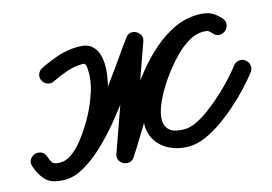

<svg xmlns="http://www.w3.org/2000/svg" viewBox="-132 -756 1373 970"><g transform="rotate(-15 554.5 -271.0)"><path d="M114 -470Q105 -487 111.5 -504.5Q118 -522 134 -530Q183 -554 231 -570Q279 -586 334 -587Q382 -588 407 -566Q432 -544 440 -507.5Q448 -471 443.5 -427.5Q439 -384 427 -340Q415 -296 400.5 -259Q386 -222 375 -200Q356 -164 328 -121.5Q300 -79 265 -41Q230 -3 188.5 21Q147 45 100 45Q41 45 8 18Q-25 -9 -43 -63Q-50 -84 -40.5 -99Q-31 -114 -15 -120Q1 -125 18 -119Q35 -113 42 -92Q49 -75 53 -64.5Q57 -54 67 -49.5Q77 -45 100 -45Q134 -45 176.5 -74Q219 -103 265 -151.5Q311 -200 357.5 -258.5Q404 -317 447 -376Q490 -435 525 -485.5Q560 -536 584 -568Q595 -584 611 -586.5Q627 -589 641 -581Q654 -574 661.5 -559.5Q669 -545 662 -527Q614 -391 565.5 -255.5Q517 -120 468 15Q462 34 444.5 36.5Q427 39 411 31Q395 23 386 7.5Q377 -8 388 -24Q420 -74 457 -134.5Q494 -195 536.5 -258Q579 -321 626.5 -380Q674 -439 727.5 -485.5Q781 -532 840 -559.5Q899 -587 965 -587Q1004 -587 1029 -575.5Q1054 -564 1079 -536Q1094 -519 1090.5 -501Q1087 -483 1075 -472Q1062 -461 1044 -460Q1026 -459 1011 -476Q1000 -489 993 -493Q986 -497 965 -497Q927 -497 889.5 -474.5Q852 -452 818.5 -418Q785 -384 757.5 -348Q730 -312 713 -284Q713 -284 713 -284Q713 -284 713 -284Q697 -259 681 -227Q665 -195 656 -163Q647 -131 651 -104.5Q655 -78 677.5 -61.5Q700 -45 749 -45Q779 -45 815.5 -63Q852 -81 890 -110Q928 -139 964 -172.5Q1000 -206 1028.5 -237.5Q1057 -269 1074 -292Q1074 -292 1074 -292Q1074 -292 1074 -292Q1085 -306 1103.5 -309Q1122 -312 1137 -300Q1152 -289 1154.5 -270.5Q1157 -252 1146 -237Q1123 -207 1088.5 -169.5Q1054 -132 1012 -94.5Q970 -57 925 -25.5Q880 6 835 25.5Q790 45 749 45Q690 45 643.5 20.5Q597 -4 574 -49Q551 -94 562 -157Q570 -204 591 -248Q612 -292 637 -332Q637 -332 637 -332Q637 -332 637 -332Q662 -371 696.5 -415.5Q731 -460 773.5 -499Q816 -538 864.5 -562.5Q913 -587 965 -587Q1004 -587 1029 -575.5Q1054 -564 1079 -536Q1094 -519 1090.5 -501Q1087 -483 1075 -472Q1062 -461 1044 -460Q1026 -459 1011 -476Q1000 -489 993 -493Q986 -497 965 -497Q912 -497 862 -470.5Q812 -444 765 -399Q718 -354 675.5 -298.5Q633 -243 594.5 -184Q556 -125 523.5 -71Q491 -17 464 24Q453 41 436.5 44Q420 47 406 40Q392 33 384.5 18.5Q377 4 384 -15Q432 -151 480.5 -286.5Q529 -422 578 -557Q584 -575 601.5 -577Q619 -579 635 -570Q651 -562 659.5 -546.5Q668 -531 656 -516Q627 -475 588.5 -418.5Q550 -362 504.5 -299Q459 -236 409 -175Q359 -114 306.5 -64.5Q254 -15 201.5 15Q149 45 100 45Q37 45 7 19Q-23 -7 -42 -62Q-50 -83 -40 -98Q-30 -113 -14 -119Q2 -124 19 -118Q36 -112 43 -91Q51 -65 60.5 -55Q70 -45 100 -45Q130 -45 160 -66.5Q190 -88 216 -120.5Q242 -153 262.5 -186Q283 -219 295 -242Q320 -289 339.5 -349Q359 -409 355 -463Q355 -474 352 -485.5Q349 -497 336 -497Q290 -496 251.5 -482.5Q213 -469 174 -450Q157 -441 139.5 -447.5Q122 -454 114 -470Z"/></g></svg>

Font: FRB American Cursive Black
Style: Bold Italic
Weight: 900
Italic angle: -25°
Version: Version 2.0;Modular Font Editor K font №1